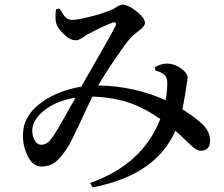

<svg xmlns="http://www.w3.org/2000/svg" viewBox="-20 -760 966 829"><path d="M380 49C562 14 681 -67 737 -195C748 -186 762 -173 780 -156C797 -139 810 -127 817 -122C829 -113 839 -109 848 -109C861 -109 871 -113 878 -122C884 -129 887 -138 887 -149C888 -175 878 -199 857 -221C835 -242 805 -265 767 -288C771 -305 775 -327 780 -356C781 -362 781 -366 782 -369C783 -374 784 -381 785 -390C788 -407 790 -419 790 -426C790 -450 744 -484 708 -485C690 -487 671 -482 650 -471V-456C668 -451 680 -445 687 -439C696 -433 701 -423 702 -408C703 -385 701 -358 695 -327C606 -368 509 -389 404 -391C423 -424 448 -463 477 -506C506 -548 528 -579 545 -598C552 -605 562 -614 577 -625C596 -639 606 -651 606 -660C606 -675 593 -693 568 -712C544 -731 524 -740 508 -740C503 -740 495 -737 485 -731C472 -722 459 -716 447 -712C424 -703 398 -695 369 -688C334 -679 308 -674 291 -674C280 -674 271 -678 262 -686C257 -691 251 -701 242 -716C240 -719 238 -721 237 -723L222 -720C219 -702 219 -684 221 -665C225 -648 236 -631 254 -614C273 -595 291 -586 308 -586C317 -586 329 -592 345 -603C350 -607 354 -610 357 -611C402 -635 438 -652 465 -662C480 -667 485 -660 477 -644C470 -630 445 -585 402 -510C368 -451 344 -409 331 -386C268 -375 214 -355 168 -324C117 -289 88 -249 81 -202C76 -163 81 -127 96 -94C111 -59 132 -41 158 -41C181 -41 202 -47 219 -60C234 -72 251 -92 269 -119C279 -133 300 -175 333 -246C354 -291 369 -323 379 -343C444 -341 503 -330 556 -310C595 -295 633 -273 672 -246C621 -115 520 -23 369 30ZM156 -135C132 -135 113 -177 121 -213C134 -270 211 -325 306 -338C303 -333 299 -324 292 -313C251 -240 225 -195 212 -176C192 -145 179 -135 156 -135Z"/></svg>

Font: AllPunType SemiBold
Style: Regular
Weight: 600
Version: 1.0